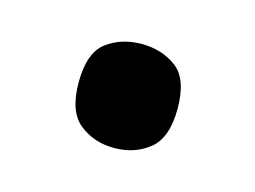

<svg xmlns="http://www.w3.org/2000/svg" viewBox="-39 -483 339 255"><g transform="rotate(15 131.0 -355.5)"><path d="M131 -284Q103 -284 83 -300Q63 -316 63 -356Q63 -397 83 -412Q103 -427 131 -427Q159 -427 179 -412Q199 -397 199 -356Q199 -316 179 -300Q159 -284 131 -284Z"/></g></svg>

Font: Noto Serif Sinhala Medium
Style: Regular
Weight: 500
Designer: Jelle Bosma - Monotype Design Team
Foundry: Monotype Imaging Inc.
Version: Version 2.007; ttfautohint (v1.8.4.7-5d5b)